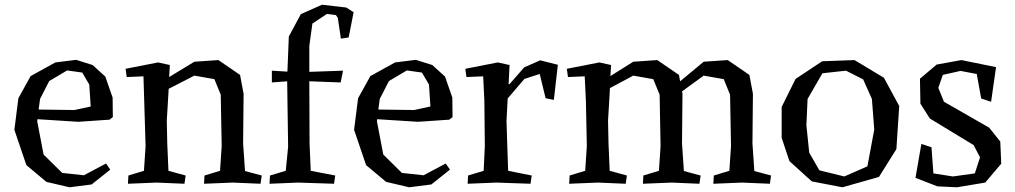

<svg xmlns="http://www.w3.org/2000/svg" viewBox="-20 -775 4307 815"><path d="M139 -269 138 -260 165 -119 244 -41 336 -31 430 -81 448 -55 369 8 275 20 177 -3 92 -74 41 -224 58 -358 110 -452 215 -510 303 -521 373 -499 427 -450 458 -361 459 -278 445 -267 312 -258ZM189 -431 150 -355 144 -310 296 -308 365 -323 359 -416 329 -467 265 -476Z M1020 -49 1091 -30 1086 5 968 0 846 5 848 -30 914 -50 921 -155 917 -373 890 -439 805 -454 696 -398 694 -363 688 -263 690 -166 695 -50 768 -30 763 5 645 0 523 5 525 -30 591 -50 598 -155 589 -451 518 -448 513 -483 651 -510 701 -499 698 -448 805 -513 907 -520 999 -457 1014 -377 1012 -166Z M1481 -723 1460 -616 1427 -611 1414 -699 1406 -711 1368 -716 1306 -675 1293 -580V-470L1436 -475L1426 -425L1293 -430L1294 -168L1299 -50L1403 -30L1398 5L1246 0L1124 5L1126 -30L1193 -50L1203 -152L1199 -430L1134 -425V-475L1200 -471L1206 -620L1257 -715L1347 -755L1450 -743Z M1581 -269 1580 -260 1607 -119 1686 -41 1778 -31 1872 -81 1890 -55 1811 8 1717 20 1619 -3 1534 -74 1483 -224 1500 -358 1552 -452 1657 -510 1745 -521 1815 -499 1869 -450 1900 -361 1901 -278 1887 -267 1754 -258ZM1631 -431 1592 -355 1586 -310 1738 -308 1807 -323 1801 -416 1771 -467 1707 -476Z M2139 -418H2143L2205 -489L2273 -519L2348 -500L2331 -351L2296 -358L2271 -461L2206 -440L2135 -357L2130 -263L2133 -166L2137 -50L2237 -30L2232 5L2087 0L1965 5L1967 -30L2033 -50L2038 -155L2036 -347L2031 -451L1960 -448L1955 -483L2093 -510L2143 -499Z M2883 -49 2954 -30 2949 5 2831 0 2709 5 2711 -30 2777 -50 2784 -155 2780 -373 2753 -439 2668 -454 2569 -401 2567 -363 2561 -263 2563 -166 2568 -50 2641 -30 2636 5 2518 0 2396 5 2398 -30 2464 -50 2471 -155 2467 -347 2462 -451 2391 -448 2386 -483 2524 -510 2574 -499 2571 -452 2668 -513 2770 -520 2862 -457 2867 -430 2967 -513 3069 -520 3161 -457 3176 -377 3174 -166 3182 -49 3253 -30 3248 5 3130 0 3008 5 3010 -30 3076 -50 3083 -155 3079 -373 3052 -439 2967 -454 2875 -387 2877 -377 2875 -166Z M3298 -190V-321L3357 -440L3470 -515L3607 -520L3732 -445L3797 -325L3785 -142L3711 -24L3556 20L3426 -5L3331 -91ZM3408 -355 3403 -243 3415 -127 3458 -52 3564 -26 3662 -69 3691 -225 3681 -355 3644 -438 3571 -475 3471 -464Z M3942 -39 4025 -26 4118 -39 4140 -107 4113 -159 3927 -272 3887 -335 3885 -441 3956 -501 4061 -520 4208 -490 4187 -343 4145 -357 4126 -461 4057 -474 3982 -457 3963 -402 3987 -343 4179 -233 4226 -174 4230 -80 4162 0 4042 20 3959 16 3866 -20 3891 -164 3934 -150Z"/></svg>

Font: Alike Angular
Style: Regular
Weight: 400
Designer: Sveta Sebyakina
Foundry: Cyreal (www.cyreal.org)
Version: Version 1.300; ttfautohint (v1.8.4.7-5d5b)